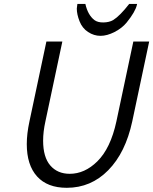

<svg xmlns="http://www.w3.org/2000/svg" viewBox="-20 -917 760 952"><path d="M641.1 -710.9H719.7L635.7 -314.9Q602.5 -160.2 516.8 -73Q431.2 14.2 311 14.2Q214.8 14.2 163.8 -42.2Q112.8 -98.6 112.8 -202.6Q112.8 -253.9 126 -314.9L210 -710.9H289.1L205.1 -314.9Q193.8 -263.7 193.8 -219.7Q193.8 -137.7 229.5 -96.4Q265.1 -55.2 325.7 -55.2Q399.9 -55.2 462.4 -116.7Q528.3 -181.6 557.1 -314.9ZM360.8 -874.5 363.3 -894.5Q363.3 -896.5 363.8 -897.5H403.3Q415.5 -842.8 448.2 -817.4Q464.8 -805.2 493.2 -805.7Q521.5 -806.2 541 -817.4Q574.7 -838.4 620.6 -897.5H659.7Q659.2 -896.5 659.2 -894.8Q659.2 -893.1 658.7 -892.6Q650.9 -858.4 607.9 -805.2Q585 -777.3 547.9 -758.3Q510.7 -739.3 478.3 -739.3Q445.8 -739.3 416.7 -758.3Q387.7 -777.3 374.3 -811.8Q360.8 -846.2 360.8 -874.5Z"/></svg>

Font: Tuffy
Style: Italic
Weight: 400
Italic angle: -12°
Designer: Thatcher Ulrich, Karoly Barta and Michael Everson
Version: Version 001.271